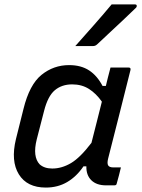

<svg xmlns="http://www.w3.org/2000/svg" viewBox="-20 -837 640 867"><path d="M292 -543Q346 -543 382.5 -519Q419 -495 443 -449H458Q462 -467 467 -486Q472 -505 479 -532H561Q572 -532 569 -520Q544 -420 518 -317Q492 -214 468 -120Q463 -99 468.5 -90Q474 -81 492 -81H526Q522 -64 517 -44.5Q512 -25 507 -8Q506 0 496 0H459Q416 0 392.5 -23Q369 -46 370 -86H357Q326 -40 283.5 -15Q241 10 187 10Q102 10 65 -50Q28 -110 52 -209L86 -345Q113 -455 167.5 -499Q222 -543 292 -543ZM159 -95Q180 -76 216 -76Q259 -76 300.5 -100.5Q342 -125 393 -192Q405 -238 416.5 -284.5Q428 -331 440 -378Q414 -415 381.5 -435.5Q349 -456 306 -456Q259 -456 227.5 -429.5Q196 -403 179 -336L146 -208Q136 -168 139.5 -140Q143 -112 159 -95ZM484 -817H590Q597 -817 597.5 -811Q598 -805 592 -800Q561 -770 535 -745.5Q509 -721 481.5 -695.5Q454 -670 419 -637Q411 -629 400 -629H320Q360 -674 402 -721.5Q444 -769 484 -817Z"/></svg>

Font: Recursive Sn Lnr St
Style: Italic
Weight: 400
Italic angle: -15°
Version: Version 1.079;hotconv 1.0.112;makeotfexe 2.5.65598; ttfautoh